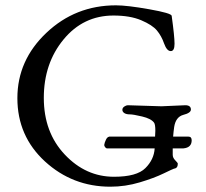

<svg xmlns="http://www.w3.org/2000/svg" viewBox="-20 -683 769 717"><path d="M683.1 -172.9Q695.8 -172.9 695.8 -159.2Q695.8 -131.8 665 -128.9H625V-105Q625 -93.8 634.3 -84.5Q643.6 -75.2 644 -71.8Q644 -54.7 629.9 -53.2Q626 -52.2 590.8 -35.2Q555.7 -18.1 502 -2Q448.2 14.2 392.1 14.2Q251 14.2 147.9 -80.1Q44.9 -174.8 44.9 -316.4Q44.9 -458 153.3 -560.5Q261.7 -663.1 413.1 -663.1Q455.1 -663.1 537.6 -648.4Q620.1 -633.8 621.1 -624Q631.8 -546.9 631.8 -519.5Q631.8 -492.2 617.7 -492.2Q603 -492.2 592.8 -520.5Q583 -548.8 565.9 -569.3Q548.8 -589.8 507.3 -607.4Q465.8 -625 403.8 -625Q291 -625 217.3 -535.6Q143.6 -446.3 143.6 -317.4Q143.6 -188.5 222.2 -105.5Q300.3 -22.9 405.8 -22.9Q490.7 -22.9 522.9 -55.2Q555.2 -87.4 557.6 -128.9H382.8Q377.9 -127.9 374 -131.8Q370.1 -135.7 369.1 -141.1Q370.1 -149.9 376 -162.1Q381.8 -174.3 393.1 -172.9H559.1L560.1 -194.8Q560.1 -218.8 555.2 -225.1Q543.9 -240.2 510.7 -248Q477.5 -255.9 464.8 -255.9Q451.7 -255.9 444.3 -260.7Q437 -265.6 437 -272.9Q437 -280.3 444.3 -285.2Q451.7 -290 457 -290L583 -286.1L671.9 -290Q692.9 -290 692.9 -273.9Q692.9 -261.2 664.1 -253.9Q636.2 -246.1 630.4 -208.5Q627.9 -190.9 626.5 -172.9Z"/></svg>

Font: EBGaramond
Style: Regular
Weight: 400
Version: Version 000.012g